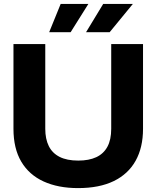

<svg xmlns="http://www.w3.org/2000/svg" viewBox="-20 -955 802 984"><path d="M380 9Q278 9 203.5 -25Q129 -59 89 -126.5Q49 -194 49 -295V-729H212V-295Q212 -243 230 -206.5Q248 -170 285.5 -151Q323 -132 381 -132Q436 -132 473.5 -149.5Q511 -167 530.5 -203Q550 -239 550 -295V-729H713V-295Q713 -199 675 -131Q637 -63 563 -27Q489 9 380 9ZM232 -790 291 -935H433L342 -790ZM421 -790 509 -935H661L542 -790Z"/></svg>

Font: Mona Sans SemiExpanded
Style: Bold
Weight: 700
Width: 6
Designer: Deni Anggara
Foundry: GitHub
Version: Version 2.000